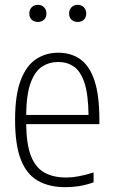

<svg xmlns="http://www.w3.org/2000/svg" viewBox="-20 -767 468 796"><path d="M251.5 9Q183.5 9 136.8 -17.8Q90 -44.5 66.2 -105.8Q42.5 -167 42.5 -270.5Q42.5 -373 65.8 -434Q89 -495 129.5 -521.8Q170 -548.5 221.5 -548.5Q273.5 -548.5 311.8 -522.2Q350 -496 371 -435Q392 -374 392 -270V-252.5H88.5Q89.5 -168.5 108.5 -120.2Q127.5 -72 164.2 -51.5Q201 -31 255 -31Q278.5 -31 305.5 -36Q332.5 -41 368 -52V-11Q335 0.5 306.8 4.8Q278.5 9 251.5 9ZM221.5 -510Q184.5 -510 155 -491.2Q125.5 -472.5 107.5 -424.8Q89.5 -377 88.5 -290.5H347Q346 -377 329.8 -424.8Q313.5 -472.5 285.8 -491.2Q258 -510 221.5 -510ZM302 -676Q286.5 -676 276.5 -685.2Q266.5 -694.5 266.5 -711Q266.5 -727 276.5 -737Q286.5 -747 302 -747Q317.5 -747 327.5 -737Q337.5 -727 337.5 -711Q337.5 -694.5 327.5 -685.2Q317.5 -676 302 -676ZM137 -676Q121.5 -676 111.5 -685.2Q101.5 -694.5 101.5 -711Q101.5 -727 111.5 -737Q121.5 -747 137 -747Q152.5 -747 162.5 -737Q172.5 -727 172.5 -711Q172.5 -694.5 162.5 -685.2Q152.5 -676 137 -676Z"/></svg>

Font: Encode Sans Condensed Condensed ExtraLight
Style: Regular
Weight: 200
Width: 3
Designer: Multiple Designers
Foundry: Impallari Type
Version: Version 3.000; ttfautohint (v1.8.3) -l 8 -r 50 -G 200 -x 14 